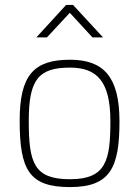

<svg xmlns="http://www.w3.org/2000/svg" viewBox="-20 -752 566 781"><path d="M265 -509C117 -509 60 -446 60 -261C60 -60 99 9 265 9C430 9 466 -72 466 -259C466 -441 400 -509 265 -509ZM265 -23C118 -23 97 -89 97 -261C97 -429 137 -477 265 -477C376 -477 429 -419 429 -259C429 -100 412 -23 265 -23ZM128 -600H171L264 -700L356 -600H399L277 -732H249Z"/></svg>

Font: TitilliumText22L
Style: 1 wt
Weight: 100
Designer: Campivisivi
Foundry: Campivisivi
Version: 1.000